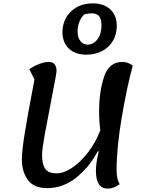

<svg xmlns="http://www.w3.org/2000/svg" viewBox="-20 -1095 837 1141"><path d="M550 -80Q550 -129 567 -195L561 -196Q511 -102 433 -39.5Q355 23 260 23Q180 23 145 -26.5Q110 -76 110 -147Q110 -196 126 -297.5Q142 -399 185 -623L154 -684Q184 -704 215 -715.5Q246 -727 271 -727Q293 -727 304.5 -713Q316 -699 316 -673Q316 -659 287 -512Q261 -379 245.5 -293Q230 -207 230 -175Q230 -119 248.5 -92Q267 -65 318 -65Q359 -65 408 -97.5Q457 -130 502.5 -188.5Q548 -247 576 -321Q569 -372 569 -433Q569 -551 598.5 -639Q628 -727 707 -727Q740 -727 769 -705Q735 -582 704 -400.5Q673 -219 673 -84Q673 -30 691 0Q655 26 620 26Q550 26 550 -80ZM351 -903Q352 -979 402 -1027Q452 -1075 532 -1075Q597 -1075 635.5 -1039Q674 -1003 674 -942Q674 -892 651.5 -853Q629 -814 587.5 -792Q546 -770 493 -770Q428 -770 390 -805.5Q352 -841 351 -903ZM583 -943Q583 -981 569.5 -998Q556 -1015 526 -1016Q507 -1016 479 -1009Q441 -966 441 -907Q441 -873 457.5 -851.5Q474 -830 500 -830Q536 -830 559.5 -862Q583 -894 583 -943Z"/></svg>

Font: Lemonada
Style: Regular
Weight: 400
Designer: Mohamed Gaber (Arabic) Eduardo Tunni (Latin)
Foundry: Kief Type Foundry
Version: Version 3.006